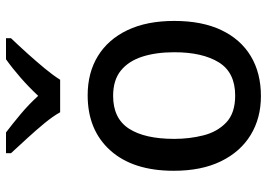

<svg xmlns="http://www.w3.org/2000/svg" viewBox="-148 -752 911 656"><g transform="rotate(-90 308.0 -424.5)"><path d="M307 11Q232 11 174.5 -24Q117 -59 84.5 -125.5Q52 -192 52 -287Q52 -426 121.5 -503.5Q191 -581 310 -581Q387 -581 444 -546Q501 -511 532.5 -445Q564 -379 564 -285Q564 -190 532.5 -124Q501 -58 443.5 -23.5Q386 11 307 11ZM309 -77Q388 -77 422.5 -133Q457 -189 457 -285Q457 -347 442 -394Q427 -441 394.5 -467.5Q362 -494 308 -494Q231 -494 196 -440Q161 -386 161 -285Q161 -233 173 -185.5Q185 -138 217 -107.5Q249 -77 309 -77ZM252 -675Q238 -700 214.5 -728.5Q191 -757 164 -786.5Q137 -816 112 -843V-860H183Q212 -838 245.5 -810Q279 -782 308 -750Q338 -782 370 -810Q402 -838 433 -860H505V-843Q481 -818 453.5 -787.5Q426 -757 402 -728Q378 -699 363 -675Z"/></g></svg>

Font: Menbere
Style: Regular
Weight: 400
Designer: Aleme Tadesse
Foundry: Sorkin Type Co
Version: Version 1.000